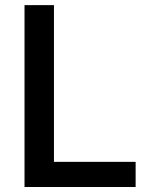

<svg xmlns="http://www.w3.org/2000/svg" viewBox="-20 -748 605 768"><path d="M78.1 0H522.5V-100.6H195.8V-727.5H78.1Z"/></svg>

Font: Raveo Medium
Style: Regular
Weight: 500
Designer: Jakub Foglar, Rasmus Andersson (Inter)
Foundry: Jakubfoglar.com
Version: Version 1.100;Glyphs 3.2.3 (3260)